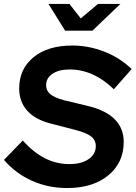

<svg xmlns="http://www.w3.org/2000/svg" viewBox="-32 -940 685 970"><path d="M-12 -132 83 -230Q137 -170 195 -140.5Q253 -111 319 -111Q379 -111 415.5 -136Q452 -161 452 -202Q452 -232 428.5 -250.5Q405 -269 351 -283L220 -317Q144 -337 104.5 -382Q65 -427 65 -493Q65 -592 137.5 -651Q210 -710 333 -710Q417 -710 496.5 -678.5Q576 -647 633 -591L543 -489Q492 -539 436 -564Q380 -589 320 -589Q266 -589 233.5 -567.5Q201 -546 201 -509Q201 -482 222 -464.5Q243 -447 290 -434L415 -404Q504 -382 548.5 -336.5Q593 -291 593 -223Q593 -118 515 -54Q437 10 307 10Q212 10 130 -26.5Q48 -63 -12 -132ZM319 -920 376 -847 463 -920H576L435 -785H297L213 -920Z"/></svg>

Font: Red Hat Display
Style: Bold Italic
Weight: 700
Italic angle: -12°
Designer: Pentagram / MCKL
Foundry: Pentagram / MCKL
Version: Version 1.003; Red Hat Display Bold Italic